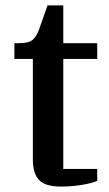

<svg xmlns="http://www.w3.org/2000/svg" viewBox="-20 -679 401 707"><path d="M204 8Q147 8 124 -16Q101 -40 101 -92V-462H33V-520H50Q87 -520 101 -533Q115 -546 124 -571L155 -659H213V-520H338V-462H213V-57H338V-13Q321 -5 283.5 1.5Q246 8 204 8Z"/></svg>

Font: IBM Plex Serif Medm
Style: Regular
Weight: 500
Designer: Mike Abbink, Paul van der Laan, Pieter van Rosmalen
Foundry: Bold Monday
Version: Version 3.001